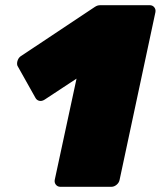

<svg xmlns="http://www.w3.org/2000/svg" viewBox="-20 -720 619 740"><path d="M213 0Q202 0 195.5 -8Q189 -16 191 -27L275 -417L152 -336Q141 -329 131 -331.5Q121 -334 116 -344L47 -467Q44 -477 48.5 -488.5Q53 -500 64 -506L345 -693Q351 -697 356 -698.5Q361 -700 368 -700H557Q568 -700 574.5 -692Q581 -684 579 -673L441 -27Q439 -16 429.5 -8Q420 0 409 0Z"/></svg>

Font: Rubik Light Black
Style: Italic
Weight: 900
Italic angle: -12°
Version: Version 2.104